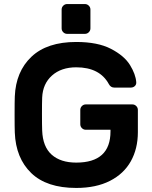

<svg xmlns="http://www.w3.org/2000/svg" viewBox="-20 -917 748 947"><path d="M527.5 -676C483.8 -698.7 426.7 -710 356 -710C260 -710 186.3 -685.7 135 -637C83.7 -588.3 56.3 -523 53 -441C52.3 -424.3 52 -394.7 52 -352C52 -309.3 52.3 -279.7 53 -263C56.3 -179 83.3 -112.5 134 -63.5C184.7 -14.5 258.7 10 356 10C421.3 10 476.8 -1.7 522.5 -25C568.2 -48.3 602.5 -80.7 625.5 -122C648.5 -163.3 660 -211 660 -265V-375C660 -382.3 657.3 -388.7 652 -394C646.7 -399.3 640.3 -402 633 -402H403C395.7 -402 389.3 -399.3 384 -394C378.7 -388.7 376 -382.3 376 -375V-304C376 -296.7 378.7 -290.3 384 -285C389.3 -279.7 395.7 -277 403 -277H525V-269C525 -166.3 468.7 -115 356 -115C304.7 -115 264.3 -128 235 -154C205.7 -180 190 -219.7 188 -273C187.3 -289.7 187 -317 187 -355C187 -392.3 187.3 -419.3 188 -436C190 -481.3 206.2 -517.5 236.5 -544.5C266.8 -571.5 306.7 -585 356 -585C433.3 -585 487 -557.3 517 -502C523 -490.7 532 -485 544 -485H625C633 -485 639.7 -487.5 645 -492.5C650.3 -497.5 652.7 -504 652 -512C650 -538 639.7 -566.2 621 -596.5C602.3 -626.8 571.2 -653.3 527.5 -676ZM418 -889C412.7 -894.3 406.3 -897 399 -897H311C303.7 -897 297.3 -894.3 292 -889C286.7 -883.7 284 -877.3 284 -870V-777C284 -769.7 286.7 -763.3 292 -758C297.3 -752.7 303.7 -750 311 -750H399C406.3 -750 412.7 -752.7 418 -758C423.3 -763.3 426 -769.7 426 -777V-870C426 -877.3 423.3 -883.7 418 -889Z"/></svg>

Font: Rubik
Style: Regular
Weight: 500
Designer: Hubert & Fischer
Foundry: Hubert & Fischer
Version: Version 1.100